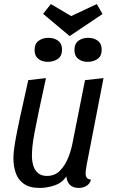

<svg xmlns="http://www.w3.org/2000/svg" viewBox="-20 -904 559 944"><path d="M176 20Q126 20 97.5 0Q69 -20 57.5 -53.5Q46 -87 46 -126Q46 -157 54 -204Q62 -251 78 -325Q94 -399 119 -510L206 -520Q184 -420 170.5 -355.5Q157 -291 149.5 -250.5Q142 -210 139.5 -184.5Q137 -159 137 -137Q137 -113 143.5 -90.5Q150 -68 166.5 -53.5Q183 -39 211 -39Q249 -39 274.5 -64.5Q300 -90 315.5 -129Q331 -168 338 -208L398 -510L489 -520L406 -93Q405 -84 403 -72Q401 -60 401 -51Q401 -37 407.5 -29.5Q414 -22 427 -21Q424 -7 415 2Q406 11 394 15.5Q382 20 367 20Q340 20 324.5 5.5Q309 -9 306 -37Q287 -6 249.5 7Q212 20 176 20ZM322 -727 192 -836 230 -884 330 -825 456 -884 484 -835 323 -727ZM215 -600Q187 -600 168.5 -614.5Q150 -629 150 -658Q150 -689 170 -703.5Q190 -718 218 -718Q247 -718 266 -703.5Q285 -689 285 -660Q285 -629 264.5 -614.5Q244 -600 215 -600ZM411 -600Q383 -600 364.5 -614.5Q346 -629 346 -658Q346 -689 365.5 -703.5Q385 -718 413 -718Q442 -718 461 -703.5Q480 -689 480 -660Q480 -629 460 -614.5Q440 -600 411 -600Z"/></svg>

Font: Sansita Swashed Light Light
Style: Regular
Weight: 300
Version: Version 1.003